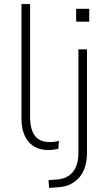

<svg xmlns="http://www.w3.org/2000/svg" viewBox="-20 -725 530 938"><path d="M217 8Q154 8 119.5 -32.5Q85 -73 85 -146V-705H127V-153Q127 -113 137.5 -85.5Q148 -58 169 -44.5Q190 -31 221 -31Q234 -31 245.5 -32.5Q257 -34 268 -37L265 2Q252 5 240 6.5Q228 8 217 8ZM352 -619V-682H416V-619ZM220 193 217 155 258 152Q309 148 336 115Q363 82 363 22V-484H405V21Q405 60 395.5 90Q386 120 367.5 141.5Q349 163 323 175.5Q297 188 263 190Z"/></svg>

Font: Nunito Sans 12pt ExtraLight ExtraLight
Style: Regular
Weight: 250
Version: Version 3.101;gftools[0.9.27]